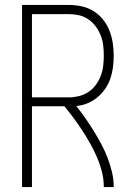

<svg xmlns="http://www.w3.org/2000/svg" viewBox="-20 -755 540 775"><path d="M69 0V-735H258Q284 -735 309.5 -729.5Q335 -724 357 -710.5Q379 -697 395.5 -676.5Q412 -656 421.5 -632Q431 -608 435 -582Q439 -556 439 -530Q439 -507 436 -483.5Q433 -460 425.5 -438Q418 -416 404.5 -396.5Q391 -377 373 -362Q355 -347 333 -338Q311 -329 288 -327Q307 -303 324.5 -278Q342 -253 358 -227Q374 -201 388.5 -174Q403 -147 414 -118.5Q425 -90 432 -60.5Q439 -31 439 0H399Q399 -31 391.5 -61Q384 -91 372 -119Q360 -147 345 -174Q330 -201 313 -227Q296 -253 278 -277.5Q260 -302 240 -326H109V0ZM109 -362H258Q278 -362 298.5 -367Q319 -372 336.5 -383.5Q354 -395 366.5 -412Q379 -429 386.5 -448.5Q394 -468 396.5 -489Q399 -510 399 -530Q399 -551 396.5 -572Q394 -593 386.5 -612Q379 -631 366.5 -648Q354 -665 336.5 -677Q319 -689 298.5 -693.5Q278 -698 258 -698H109Z"/></svg>

Font: Zed Sans Extralight
Style: Regular
Weight: 200
Designer: Belleve Invis
Foundry: Belleve Invis
Version: Version 1.0.0; ttfautohint (v1.8.4)